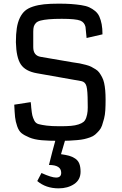

<svg xmlns="http://www.w3.org/2000/svg" viewBox="-20 -759 670 1051"><path d="M58 0ZM558 -213Q558 -182 556.5 -156Q555 -130 549.5 -109Q544 -88 538.5 -72Q533 -56 522 -43.5Q511 -31 500.5 -22Q490 -13 473 -7Q456 -1 440.5 2.5Q425 6 401.5 8Q378 10 357 11Q336 12 305 12Q247 12 207.5 8.5Q168 5 140.5 -6.5Q113 -18 98 -30Q83 -42 74 -68Q65 -94 62.5 -118Q60 -142 58 -186L148 -200Q150 -189 151 -170Q154 -140 157 -127.5Q160 -115 167.5 -99.5Q175 -84 191.5 -79.5Q208 -75 235 -71.5Q262 -68 307 -68Q344 -68 368 -70Q392 -72 410 -78Q428 -84 437.5 -92Q447 -100 452.5 -116.5Q458 -133 459.5 -150.5Q461 -168 460 -197Q460 -262 453.5 -286.5Q447 -311 425 -315L182 -358Q119 -369 94 -406.5Q69 -444 67 -528Q67 -573 72 -605Q77 -637 88.5 -661Q100 -685 116.5 -699.5Q133 -714 160.5 -723Q188 -732 221 -735.5Q254 -739 302 -739Q341 -739 369 -737Q397 -735 424 -731Q451 -727 468.5 -719Q486 -711 501 -698.5Q516 -686 524 -668Q532 -650 536.5 -626.5Q541 -603 541 -571L454 -551Q449 -605 448 -612Q442 -637 420 -646Q395 -656 318 -656Q275 -656 247.5 -653.5Q220 -651 202.5 -646.5Q185 -642 176.5 -633Q168 -624 165 -613.5Q162 -603 162 -585V-501Q162 -455 202 -448L377 -418Q401 -415 416 -412Q431 -409 450 -404Q469 -399 479.5 -393.5Q490 -388 503 -380Q516 -372 523.5 -361.5Q531 -351 538.5 -337Q546 -323 550 -305Q554 -287 556 -264.5Q558 -242 558 -213ZM285 3H338L314 85Q341 89 358 93.5Q375 98 391 108.5Q407 119 414 136.5Q421 154 421 181Q421 225 386 248.5Q351 272 301 272Q231 272 184 232L207 188Q262 213 287 213Q315 213 315 187Q315 144 248 144Q252 127 266 73Z"/></svg>

Font: Myanmar Chatu
Style: Regular
Weight: 400
Designer: Danh Hong
Foundry: Google Inc.
Version: Version 2.00 November 20, 2015